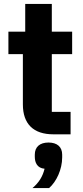

<svg xmlns="http://www.w3.org/2000/svg" viewBox="-20 -687 423 982"><path d="M253 0H341V-115H245V-410H349V-525H245V-667H109V-525H23V-410H97V-153C97 -53 151 0 253 0ZM228 42C184 42 158 64 158 104V115C158 144 170 173 208 176C198 216 180 246 146 275H231C269 242 298 179 298 118V104C298 64 272 42 228 42Z"/></svg>

Font: Braiins Sans
Style: Bold
Weight: 700
Designer: Mike Abbink, Paul van der Laan, Pieter van Rosmalen, Jiri Chlebus, Lubos Buracinsky
Foundry: Bold Monday, Sudetype
Version: Version 1.000;hotconv 1.0.109;makeotfexe 2.5.65596